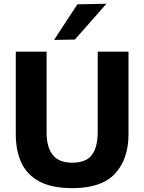

<svg xmlns="http://www.w3.org/2000/svg" viewBox="-20 -988 768 1022"><path d="M365.5 13.5Q256.5 13.5 190.2 -21.8Q124 -57 94 -121.5Q64 -186 64 -274V-713H228V-283Q228 -206 260.2 -164Q292.5 -122 365 -122Q439 -122 469.5 -164Q500 -206 500 -283.5V-713H664V-273.5Q664 -141.5 592.5 -64Q521 13.5 365.5 13.5ZM268 -775.5Q299 -823.5 330 -870.8Q361 -918 392 -965L546.5 -968Q503.5 -919 461.2 -871Q419 -823 378.5 -777.5Z"/></svg>

Font: Commissioner
Style: Bold
Weight: 700
Designer: Kostas Bartsokas
Foundry: Kostas Bartsokas
Version: Version 1.000; ttfautohint (v1.8.3)